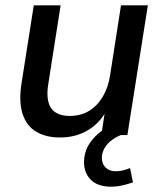

<svg xmlns="http://www.w3.org/2000/svg" viewBox="-20 -508 609 722"><path d="M205 9Q153 9 116.5 -12.5Q80 -34 65 -79.5Q50 -125 61 -195L107 -488H208L162 -195Q155 -154 161.5 -126.5Q168 -99 188.5 -85.5Q209 -72 241 -72Q284 -72 315 -91Q346 -110 366.5 -144.5Q387 -179 394 -225L435 -488H536L459 0H361L377 -105H387Q362 -51 315 -21Q268 9 205 9ZM397 194Q348 194 322 168.5Q296 143 296 102Q296 55 327 17.5Q358 -20 405 -39L434 0Q410 10 394 24Q378 38 370.5 54Q363 70 363 86Q363 108 377 122Q391 136 415 136Q429 136 441.5 133Q454 130 469 124L480 178Q461 184 440.5 189Q420 194 397 194Z"/></svg>

Font: Nunito Sans 12pt ExtraLight 12pt SemiBold
Style: Italic
Weight: 600
Italic angle: -9°
Version: Version 3.101;gftools[0.9.27]